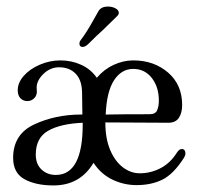

<svg xmlns="http://www.w3.org/2000/svg" viewBox="-20 -564 605 585"><path d="M545 -97Q545 -90 539 -81Q508 -33 474.5 -16.5Q441 0 396 0Q357 0 322 -17Q287 -34 265 -68Q224 1 143 1Q89 1 54.5 -18Q20 -37 20 -83Q20 -155 84.5 -185Q149 -215 227 -215H231L230 -284Q229 -321 210 -340Q191 -359 160 -359Q132 -359 110.5 -337Q89 -315 92 -291Q94 -275 85 -265.5Q76 -256 63 -256Q51 -256 42.5 -264.5Q34 -273 34 -289Q34 -312 52.5 -333Q71 -354 101.5 -367Q132 -380 164 -380Q198 -380 227.5 -366.5Q257 -353 275 -327Q297 -353 326.5 -366.5Q356 -380 386 -380Q449 -380 492 -343Q535 -306 535 -244Q535 -220 525 -205Q515 -190 493 -190L301 -191V-190Q301 -142 315.5 -107.5Q330 -73 354 -54.5Q378 -36 406 -36Q439 -36 469 -51.5Q499 -67 519 -99Q526 -110 534 -110Q539 -110 542 -106.5Q545 -103 545 -97ZM302 -215Q349 -216 436 -216Q454 -216 459 -228.5Q464 -241 464 -257Q464 -299 442.5 -326.5Q421 -354 386 -354Q350 -354 327.5 -319.5Q305 -285 302 -215ZM232 -185V-190Q164 -187 126.5 -165.5Q89 -144 89 -93Q89 -64 106.5 -47.5Q124 -31 150 -31Q232 -31 232 -185ZM222 -431Q222 -437 226 -442Q243 -464 263 -500L280 -530Q288 -544 309 -544Q322 -544 332 -538.5Q342 -533 342 -525Q342 -520 337 -515L293 -472Q278 -459 250 -431Q240 -421 232 -421Q222 -421 222 -431Z"/></svg>

Font: Hina Mincho
Style: Regular
Weight: 400
Designer: satsuyako
Foundry: satsuyako
Version: Version 1.100